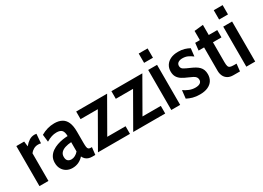

<svg xmlns="http://www.w3.org/2000/svg" viewBox="-18 -1376 2821 2062"><g transform="rotate(-30 1392.0 -345.0)"><path d="M54 0V-496.5H151L158.5 -433Q185.5 -466 215.8 -485.8Q246 -505.5 283.5 -505.5Q296.5 -505.5 307 -503L298 -389.5Q290 -392 281.8 -393Q273.5 -394 263.5 -394Q232.5 -394 206.8 -379.2Q181 -364.5 165.5 -343V0Z M460.5 10Q421.5 10 390 -7.2Q358.5 -24.5 339.8 -56.8Q321 -89 321 -133.5Q321 -176.5 339.2 -207.2Q357.5 -238 387.2 -258.5Q417 -279 452 -291Q487 -303 522 -308.5Q557 -314 584.5 -314.5Q584 -366.5 564 -387.2Q544 -408 499 -408Q467.5 -408 437.5 -398.2Q407.5 -388.5 372 -367.5L361.5 -458.5Q399.5 -481 441.5 -493Q483.5 -505 527.5 -505Q581 -505 618.5 -485.2Q656 -465.5 675.8 -421.5Q695.5 -377.5 695.5 -304.5V-169.5Q695.5 -133 698.5 -114Q701.5 -95 710.8 -88Q720 -81 738 -81H751.5L741 10H705Q676.5 10 656 2.2Q635.5 -5.5 621.8 -19.5Q608 -33.5 599 -53Q574 -24 539 -7Q504 10 460.5 10ZM498 -76.5Q520 -76.5 543.5 -89Q567 -101.5 585 -123.5V-238.5Q543 -236 509.5 -225.5Q476 -215 456.2 -194.2Q436.5 -173.5 436.5 -141Q436.5 -107 452.8 -91.8Q469 -76.5 498 -76.5Z M779.5 0 1035 -446 1043 -402H796V-496.5H1179.5L924 -50.5L913.5 -94.5H1176.5V0Z M1216.5 0 1472 -446 1480 -402H1233V-496.5H1616.5L1361 -50.5L1350.5 -94.5H1613.5V0Z M1689 0V-496.5H1799V0ZM1689 -584.5V-700H1799V-584.5Z M2041 10Q1991.5 10 1954 -0.5Q1916.5 -11 1884 -28L1895 -127.5Q1925.5 -106.5 1960.8 -92.2Q1996 -78 2035 -78Q2072.5 -78 2092.8 -91.5Q2113 -105 2113 -131Q2113 -151 2102.8 -164.5Q2092.5 -178 2071.8 -188.8Q2051 -199.5 2020.5 -212.5Q1981.5 -228.5 1951.8 -247Q1922 -265.5 1905.5 -292.8Q1889 -320 1889 -361.5Q1889 -403 1909.5 -435.5Q1930 -468 1969 -486.8Q2008 -505.5 2064 -505.5Q2108 -505.5 2141.2 -495.5Q2174.5 -485.5 2202 -470L2191 -373.5Q2163.5 -394.5 2134.8 -408Q2106 -421.5 2068.5 -421.5Q2035.5 -421.5 2015.8 -407.8Q1996 -394 1996 -368Q1996 -339 2020 -324.2Q2044 -309.5 2095 -288Q2124 -275.5 2147.5 -261.8Q2171 -248 2187.8 -230.8Q2204.5 -213.5 2213.2 -190.8Q2222 -168 2222 -137.5Q2222 -93.5 2201.5 -60.2Q2181 -27 2140.5 -8.5Q2100 10 2041 10Z M2454 10Q2411 10 2383.8 -7Q2356.5 -24 2343.2 -52.5Q2330 -81 2330 -116V-406H2262L2272 -496.5H2330V-610.5L2440 -622V-496.5H2545.5V-406H2440V-158.5Q2440 -126 2445.5 -109.2Q2451 -92.5 2466.5 -86.8Q2482 -81 2513 -81H2545L2535 10Z M2619.5 0V-496.5H2729.5V0ZM2619.5 -584.5V-700H2729.5V-584.5Z"/></g></svg>

Font: Cabin SemiCondensed SemiBold
Style: Regular
Weight: 600
Width: 4
Designer: Pablo Impallari
Foundry: Pablo Impallari. http://www.impallari.com Igino Marini. http://www.ikern.com
Version: Version 3.001